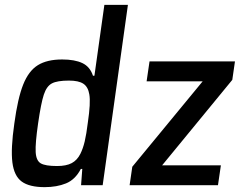

<svg xmlns="http://www.w3.org/2000/svg" viewBox="-20 -763 1009 791"><path d="M24 0ZM39 -254Q53 -358 75.5 -414.5Q98 -471 136 -494.5Q174 -518 236 -518Q288 -518 319.5 -503Q351 -488 363 -451H369L410 -743H507L403 0H314L319 -67H313Q290 -23 252 -7.5Q214 8 164 8Q101 8 69.5 -15Q38 -38 31 -94Q24 -150 39 -254ZM311 -129Q322 -151 329 -180.5Q336 -210 342 -259Q354 -340 348 -374Q343 -405 323.5 -418Q304 -431 264 -431Q216 -431 194 -419.5Q172 -408 160.5 -373Q149 -338 137 -255Q125 -172 127 -136.5Q129 -101 148 -90Q167 -79 215 -79Q253 -79 275.5 -91Q298 -103 311 -129ZM514 0 525 -76 815 -428H584L596 -510H948L937 -434L648 -82H890L878 0Z"/></svg>

Font: Assailand Medium
Style: Italic
Weight: 500
Italic angle: -8°
Designer: Hector Gatti with collaboration of the Omnibus-Type team
Foundry: Omnibus-Type
Version: Version 0.072;October 19, 2019;FontCreator 12.0.0.2547 64-bi